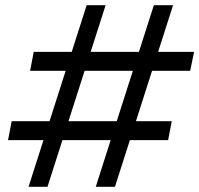

<svg xmlns="http://www.w3.org/2000/svg" viewBox="-20 -720 768 740"><path d="M349 0 573 -700H647L423 0ZM11 -180 25 -253H642L628 -180ZM90 0 314 -700H387L163 0ZM96 -447 110 -520H728L713 -447Z"/></svg>

Font: MOST Montserrat Medium
Style: Italic
Weight: 500
Italic angle: -11.3°
Designer: Julieta Ulanovsky
Foundry: Julieta Ulanovsky
Version: Version 8.000;March 11, 2024;FontCreator 15.0.0.2926 64-bit